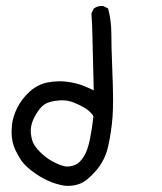

<svg xmlns="http://www.w3.org/2000/svg" viewBox="-20 -495 540 640"><path d="M31.7 5.9Q18.6 -21.5 18.6 -53.7Q18.6 -65.4 20 -79.1Q22.9 -106.9 38.1 -136.7Q53.2 -166.5 79.6 -190.2Q106 -213.9 138.7 -220.2Q158.7 -224.1 178.7 -224.1Q189.9 -224.1 201.2 -222.7Q231.9 -219.2 255.4 -210Q274.4 -202.6 292.5 -193.8Q288.6 -336.9 288.1 -374Q287.6 -411.1 284.7 -450.2L292.5 -466.3L293.9 -467.3Q304.7 -475.1 318.8 -475.1Q320.8 -475.1 323.7 -475.1L340.3 -466.8Q351.1 -426.3 351.1 -384.5Q351.1 -342.8 354 -271.5Q356.9 -200.2 356.9 -164.1Q356.9 -127.9 355 -103.5Q351.1 -54.7 340.6 -7.6Q330.1 39.6 299.8 74.2Q269.5 108.9 245.6 117.7Q227.5 124.5 207.5 124.5Q198.2 124.5 192.4 123.5Q136.7 113.8 85.4 74.2Q60.5 54.7 50.3 38.8Q40 22.9 31.7 5.9ZM188.5 -160.6Q186 -160.6 183.6 -160.6Q162.1 -159.7 144 -154.3Q127 -149.4 113.3 -133.3Q99.6 -116.2 89.8 -93.8Q82.5 -75.7 82.5 -58.1Q82.5 -53.7 83 -49.3Q85.4 -27.3 93.8 -12.7Q103 2.4 121.8 19.5Q140.6 36.6 165.3 48.3Q189.9 60.1 203.9 60.1Q217.8 60.1 232.9 53.7Q247.1 46.4 259.8 26.1Q272.5 5.9 280 -32.2Q287.6 -70.3 291.5 -107.9Q281.2 -123.5 264.2 -134.3Q245.6 -145.5 226.3 -153.1Q207 -160.6 188.5 -160.6Z"/></svg>

Font: Bakudai
Style: Medium
Weight: 500
Version: Version 1.48